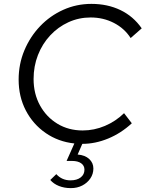

<svg xmlns="http://www.w3.org/2000/svg" viewBox="-20 -730 753 989"><path d="M345 239Q311 239 283.5 228Q256 217 239 197L270 167Q299 199 343 199Q376 199 395.5 184Q415 169 415 144Q415 123 398 111Q381 99 351 99H323L363 9Q280 0 215 -45Q150 -90 113 -161Q76 -232 76 -320Q76 -400 105.5 -470.5Q135 -541 186.5 -595Q238 -649 306 -679.5Q374 -710 451 -710Q534 -710 600.5 -678Q667 -646 710 -584L653 -534Q621 -584 566.5 -612Q512 -640 447 -640Q386 -640 332.5 -615.5Q279 -591 238.5 -547.5Q198 -504 175.5 -446.5Q153 -389 153 -323Q153 -247 186 -187Q219 -127 276 -92.5Q333 -58 406 -58Q465 -58 520.5 -81.5Q576 -105 619 -147L659 -95Q604 -44 537.5 -16.5Q471 11 404 11L380 66Q418 69 439.5 89Q461 109 461 138Q461 166 445.5 189Q430 212 404 225.5Q378 239 345 239Z"/></svg>

Font: Red Hat Text
Style: Italic
Weight: 300
Italic angle: -12°
Designer: Pentagram, MCKL
Foundry: Pentagram, MCKL
Version: Version 1.023